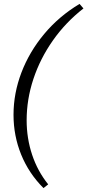

<svg xmlns="http://www.w3.org/2000/svg" viewBox="-20 -760 446 980"><path d="M202 200Q127 125 88 29Q49 -67 49 -174Q49 -284 89.5 -390Q130 -496 205.5 -586.5Q281 -677 386 -740L406 -717Q315 -646 250 -553.5Q185 -461 150.5 -357Q116 -253 116 -146Q116 -54 144 30Q172 114 226 181Z"/></svg>

Font: Piazzolla SC
Style: Italic
Weight: 400
Italic angle: -11.3°
Designer: Juan Pablo del Peral
Foundry: Huerta Tipografica
Version: Version 1.330